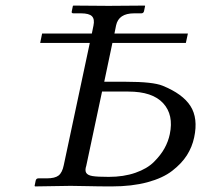

<svg xmlns="http://www.w3.org/2000/svg" viewBox="-20 -666 725 688"><path d="M345.7 -337.9 289.1 -71.8Q283.7 -55.7 288.8 -46.9Q293.9 -38.1 311 -35.2Q328.1 -32.2 369.6 -32.2Q423.3 -32.2 465.3 -46.9Q507.3 -61.5 531.7 -85.9Q556.2 -110.4 569.6 -134.8Q583 -159.2 588.4 -185.1Q603 -254.4 564.7 -296.1Q526.4 -337.9 439.9 -337.9ZM382.8 -512.2 353.5 -373H432.1Q527.8 -373 562.5 -358.9Q634.8 -329.6 662.6 -285.9Q690.4 -242.2 675.8 -173.8Q668.5 -139.2 649.7 -109.6Q630.9 -80.1 597.2 -54Q563.5 -27.8 508.1 -12.9Q452.6 2 380.4 2Q332 2 295.2 1Q258.3 0 232.9 0L105.5 2L104 0L107.9 -19Q109.9 -26.9 117.7 -26.9H147.5Q176.8 -26.9 189.9 -37.1Q203.1 -47.4 208.5 -74.2L301.8 -512.2H124L130.9 -545.9H309.1L314.9 -574.2Q319.8 -597.2 309.6 -607.7Q299.3 -618.2 270.5 -618.2H243.2Q234.9 -618.2 237.3 -626L241.2 -645L243.2 -646Q330.1 -645 369.1 -645L498.5 -646L500 -645L496.1 -626Q494.1 -618.2 486.3 -618.2H460.4Q405.3 -618.2 396 -575.2L390.1 -545.9H653.3L646 -512.2Z"/></svg>

Font: Linux Biolinum O
Style: Italic
Weight: 400
Italic angle: -12°
Designer: Philipp H. Poll
Foundry: Philipp H. Poll
Version: Version 1.1.3